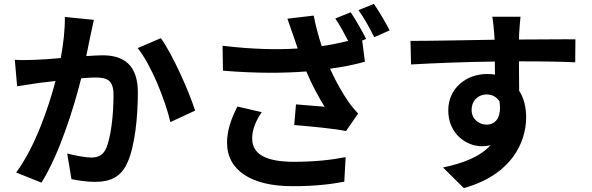

<svg xmlns="http://www.w3.org/2000/svg" viewBox="-20 -892 3040 986"><path d="M806 -696 687 -645C758 -557 829 -376 855 -265L982 -324C952 -419 868 -610 806 -696ZM56 -585 68 -449C98 -454 151 -461 179 -466L265 -476C229 -339 160 -137 63 -6L193 46C285 -101 359 -338 397 -490C425 -492 450 -494 466 -494C529 -494 563 -483 563 -403C563 -304 550 -183 523 -126C507 -93 481 -83 448 -83C421 -83 364 -93 325 -104L347 28C381 35 428 42 467 42C542 42 598 20 631 -50C674 -137 688 -299 688 -417C688 -561 613 -608 507 -608C486 -608 456 -606 423 -604L444 -707C449 -732 456 -764 462 -790L313 -805C314 -742 306 -669 292 -594C241 -589 194 -586 163 -585C126 -584 92 -582 56 -585Z M1900 -872 1821 -840C1849 -802 1881 -743 1902 -701L1981 -736C1963 -771 1927 -834 1900 -872ZM1324 -316 1199 -345C1165 -277 1146 -220 1146 -159C1146 -15 1275 64 1479 64C1601 65 1691 52 1748 41L1755 -85C1684 -71 1596 -61 1487 -61C1350 -62 1275 -97 1275 -181C1275 -225 1292 -269 1324 -316ZM1123 -657 1125 -529C1296 -515 1434 -516 1553 -525C1581 -458 1617 -392 1647 -344C1616 -346 1549 -352 1500 -356L1491 -250C1575 -243 1701 -231 1757 -219L1819 -309C1800 -329 1782 -351 1765 -376C1740 -412 1704 -474 1675 -539C1739 -548 1802 -560 1854 -575L1840 -684L1860 -692C1842 -729 1806 -792 1781 -829L1702 -797C1724 -765 1749 -719 1768 -682C1724 -671 1679 -662 1632 -655C1616 -705 1601 -759 1591 -812L1456 -796C1468 -763 1480 -727 1488 -704L1509 -643C1402 -636 1274 -639 1123 -657Z M2545 -371C2558 -284 2521 -252 2479 -252C2439 -252 2402 -281 2402 -327C2402 -380 2440 -407 2479 -407C2507 -407 2530 -395 2545 -371ZM2088 -682 2091 -561C2214 -568 2370 -574 2521 -576L2522 -509C2509 -511 2496 -512 2482 -512C2373 -512 2282 -438 2282 -325C2282 -203 2377 -141 2454 -141C2470 -141 2485 -143 2499 -146C2444 -86 2356 -53 2255 -32L2362 74C2606 6 2682 -160 2682 -290C2682 -342 2670 -389 2646 -426L2645 -577C2781 -577 2874 -575 2934 -572L2935 -690C2883 -691 2746 -689 2645 -689L2646 -720C2647 -736 2651 -790 2653 -806H2508C2511 -794 2515 -760 2518 -719L2520 -688C2384 -686 2202 -682 2088 -682Z"/></svg>

Font: Noto Sans Mono CJK TC
Style: Bold
Weight: 700
Designer: Ryoko NISHIZUKA 西塚涼子 (kana, bopomofo & ideographs); Paul D. Hunt (Latin, Greek & Cyrillic); Sandoll Communications 산돌커뮤니
Foundry: Adobe
Version: Version 2.004;hotconv 1.0.118;makeotfexe 2.5.65603